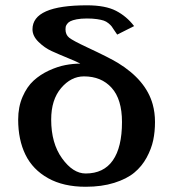

<svg xmlns="http://www.w3.org/2000/svg" viewBox="-20 -693 645 727"><path d="M297.9 -403.8Q249 -403.8 211.4 -359.6Q173.8 -315.4 173.8 -240.2Q173.8 -150.4 215.1 -93.3Q256.3 -36.1 304.2 -36.1Q372.6 -36.1 407.2 -85.7Q441.9 -135.3 441.9 -231Q441.9 -316.9 402.8 -360.4Q363.8 -403.8 297.9 -403.8ZM284.2 -452.1Q272.9 -458.5 237.8 -472.9Q202.6 -487.3 175.8 -499.5Q148.9 -511.7 126 -534.2Q103 -556.6 103 -582Q103 -672.9 309.1 -672.9Q378.9 -672.9 419.2 -652.1Q459.5 -631.3 487.8 -594.2L423.8 -562Q419.4 -567.9 412.8 -578.1Q406.2 -588.4 402.6 -593.3Q398.9 -598.1 390.6 -605Q382.3 -611.8 372.8 -615Q363.3 -618.2 347.2 -620.6Q331.1 -623 309.1 -623Q286.6 -623 270.5 -619.9Q254.4 -616.7 246.3 -612.5Q238.3 -608.4 233.9 -602.1Q229.5 -595.7 228.8 -591.6Q228 -587.4 228 -582Q228 -561.5 241.9 -550.3Q255.9 -539.1 309.1 -514.2Q394 -474.6 426.8 -454.6Q532.7 -389.6 558.1 -298.3Q566.9 -266.6 566.9 -231Q566.9 -194.3 560.1 -161.9Q553.2 -129.4 535.2 -96.2Q517.1 -63 488.5 -39.3Q460 -15.6 412.6 -0.7Q365.2 14.2 304.2 14.2Q220.2 14.2 162.1 -18.3Q104 -50.8 76.4 -107.2Q48.8 -163.6 48.8 -240.2Q48.8 -288.1 65.4 -326.4Q82 -364.7 107.2 -387.7Q132.3 -410.6 165 -425.8Q197.8 -440.9 227.1 -446.5Q256.3 -452.1 284.2 -452.1Z"/></svg>

Font: Pfennig
Style: Bold
Weight: 700
Version: Version 20120410 ; ttfautohint (v0.8)